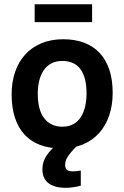

<svg xmlns="http://www.w3.org/2000/svg" viewBox="-20 -693 590 911"><path d="M514.6 -252Q514.6 -193.4 498 -144.8Q481.4 -96.2 450.2 -61.5Q418.9 -26.9 373.5 -7.8Q328.1 11.2 270 11.2Q214.8 11.2 171.4 -4.9Q127.9 -21 97.7 -53Q67.4 -85 51.3 -133.1Q35.2 -181.2 35.2 -245.1Q35.2 -304.2 52 -352.5Q68.8 -400.9 100.3 -435.1Q131.8 -469.2 177.2 -488Q222.7 -506.8 279.8 -506.8Q335.4 -506.8 378.9 -490.5Q422.4 -474.1 452.6 -441.9Q482.9 -409.7 498.8 -362.1Q514.6 -314.5 514.6 -252ZM390.6 -249Q390.6 -326.2 361.6 -365Q332.5 -403.8 275.9 -403.8Q244.6 -403.8 222.7 -391.6Q200.7 -379.4 186.5 -358.2Q172.4 -336.9 165.8 -308.6Q159.2 -280.3 159.2 -248Q159.2 -170.4 190.4 -131.1Q221.7 -91.8 275.9 -91.8Q305.7 -91.8 327.6 -103.8Q349.6 -115.7 363.3 -137Q377 -158.2 383.8 -187Q390.6 -215.8 390.6 -249ZM363.3 188Q347.7 192.4 328.1 195.3Q308.6 198.2 293.5 198.2Q262.2 198.2 240.7 191.4Q219.2 184.6 206.1 172.9Q192.9 161.1 187 145.3Q181.2 129.4 181.2 110.8Q181.2 97.7 183.8 84.7Q186.5 71.8 193.4 58.3Q200.2 44.9 211.7 30.5Q223.1 16.1 241.2 0H344.2Q325.7 18.6 314.9 32Q304.2 45.4 298.3 55.7Q292.5 65.9 290.8 74.2Q289.1 82.5 289.1 89.8Q289.1 105 297.1 112.5Q305.2 120.1 327.1 120.1Q335 120.1 345.2 118.9Q355.5 117.7 363.3 116.2ZM144.5 -587.9V-672.9H417V-587.9ZM5.9 -496.1Z"/></svg>

Font: Code New Roman
Style: Bold
Weight: 700
Monospace: yes
Designer: Sam Radian
Foundry: Code New Roman
Version: Version 1.508 October 19, 2014